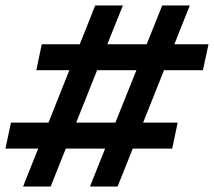

<svg xmlns="http://www.w3.org/2000/svg" viewBox="-28 -683 784 703"><path d="M56.5 0Q70 -34 83.5 -68Q97 -102 112 -139H-8L12 -234H149.5L226 -426H105L125 -521H264Q279 -558.5 292.5 -592Q306 -625.5 320.5 -663H422Q407 -626.5 393.8 -593Q380.5 -559.5 365 -521H509Q524 -558.5 537.5 -592Q551 -625.5 566 -663H667Q652.5 -626.5 639 -593Q625.5 -559.5 610.5 -521H735.5L715 -426H572.5L496 -234H622.5L602.5 -139H458Q443.5 -102.5 430.2 -69Q417 -35.5 402.5 0H301.5Q315 -34 328.5 -68Q342 -102 357 -139H213Q198.5 -102.5 185 -69Q171.5 -35.5 157.5 0ZM251 -234H394.5L471.5 -426H327.5Z"/></svg>

Font: Commissioner SemiBold
Style: Italic
Weight: 600
Italic angle: -12°
Designer: Kostas Bartsokas
Foundry: Kostas Bartsokas
Version: Version 1.000; ttfautohint (v1.8.3)